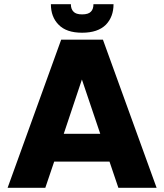

<svg xmlns="http://www.w3.org/2000/svg" viewBox="-20 -890 777 910"><path d="M16.1 0 270 -702.1H467.8L722.2 0H541L499 -124H236.8L194.8 0ZM221.2 -870.1H315.9Q315.9 -847.2 328.1 -835Q339.8 -821.8 369.1 -821.8Q399.4 -821.8 411.1 -835Q422.9 -846.7 422.9 -870.1H518.1Q518.1 -810.5 481.9 -772.9Q443.8 -734.9 369.1 -734.9Q294.4 -734.9 257.8 -772.9Q221.2 -809.6 221.2 -870.1ZM282.2 -255.9H455.1L368.2 -513.2Z"/></svg>

Font: PoppinsZ
Style: Bold
Weight: 700
Designer: Ninad Kale (Devanagari), Jonny Pinhorn (Latin)
Foundry: Indian Type Foundry
Version: Version 3.002;FEAKit 1.0